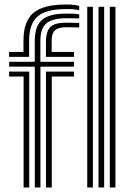

<svg xmlns="http://www.w3.org/2000/svg" viewBox="-20 -830 576 850"><path d="M134.1 0V-534.8H20.3V-556.5H133.9V-649.1Q133.9 -714 165.9 -741.9Q197.9 -769.8 272.7 -769.8Q296.6 -769.8 308 -769.1Q319.5 -768.5 330.6 -766.3V-748.1Q318 -748.8 305.9 -749Q293.8 -749.3 272.7 -749.3Q211.2 -749.3 185 -726.3Q158.8 -703.4 158.8 -649.1V-556.5H307.7V-534.8H159V0ZM84.5 0V-491.3H20.3V-513.1H109.5V0ZM183.5 0V-513.1H307.7V-491.3H209.3V0ZM20.3 -578.3V-600H83.9V-649.1Q83.9 -735.3 127.6 -772.7Q171.3 -810 272.7 -810Q295.6 -810 309.1 -808.3Q322.6 -806.5 330.6 -803.2V-784.7Q317.8 -787.8 305.4 -788.8Q293 -789.9 272.7 -789.9Q184.5 -789.9 146.7 -757.3Q108.9 -724.7 108.9 -649.1V-578.3ZM183.5 -578.3V-649.1Q183.5 -687.3 201.2 -708.4Q218.8 -729.5 272.7 -729.5Q290.4 -729.5 301.5 -729.2Q312.7 -728.9 330.6 -728.4V-708.4Q312.6 -708.8 301.5 -709.1Q290.4 -709.4 272.7 -709.4Q237.9 -709.4 223.3 -695.8Q208.7 -682.2 208.7 -649.1V-600H307.7V-578.3ZM466.1 0V-800H491V0ZM366.2 0V-800H391.2V0ZM416.1 0V-800H441.1V0Z"/></svg>

Font: Big Shoulders Inline Display SC Thin
Style: Regular
Weight: 100
Designer: Patric King
Foundry: XO Type Co
Version: Version 2.002